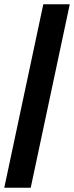

<svg xmlns="http://www.w3.org/2000/svg" viewBox="-20 -770 347 900"><path d="M0 110H124L307 -750H183Z"/></svg>

Font: Geist SemiBold
Style: Italic
Weight: 600
Italic angle: -12°
Designer: Basement.studio, Andrés Briganti, Mateo Zaragoza
Foundry: Basement.studio, Vercel, Andrés Briganti, Guido Ferreyra, Mateo Zaragoza
Version: Version 1.500